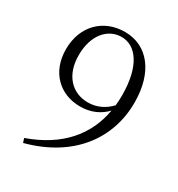

<svg xmlns="http://www.w3.org/2000/svg" viewBox="-179 -855 912 985"><g transform="rotate(30 277.0 -362.5)"><path d="M105 15C364 -54 497 -235 497 -450C497 -630 408 -740 274 -740C149 -740 55 -652 55 -512C55 -377 144 -293 264 -293C326 -293 378 -316 415 -356C387 -197 284 -76 97 -10ZM420 -390C383 -351 338 -331 288 -331C195 -331 127 -400 127 -518C127 -642 194 -709 272 -709C358 -709 423 -622 423 -450C423 -430 422 -410 420 -390Z"/></g></svg>

Font: Noto Serif SC Light
Style: Regular
Weight: 300
Designer: Ryoko NISHIZUKA 西塚涼子 (kana & ideographs); Frank Grießhammer (Latin, Greek & Cyrillic); Wenlong ZHANG 张文龙 (bopomofo); San
Foundry: Adobe
Version: Version 2.001;hotconv 1.1.0;makeotfexe 2.6.0